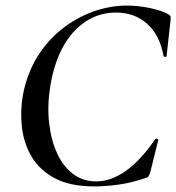

<svg xmlns="http://www.w3.org/2000/svg" viewBox="-20 -656 632 688"><path d="M319 12Q231 12 176 -17.5Q121 -47 93 -95Q65 -143 58.5 -200.5Q52 -258 62 -315Q76 -390 112 -449.5Q148 -509 200 -550.5Q252 -592 312.5 -614Q373 -636 435 -636Q476 -636 518 -627Q560 -618 583 -605Q590 -601 591 -597Q592 -593 591 -582L577 -456Q577 -452 572 -452Q567 -452 566 -456Q552 -531 507 -571Q462 -611 395 -611Q336 -611 287 -579Q238 -547 205.5 -487.5Q173 -428 160 -346Q149 -277 156 -215.5Q163 -154 184.5 -107Q206 -60 241.5 -33Q277 -6 325 -6Q377 -6 430 -43Q483 -80 536 -157Q539 -161 543.5 -158.5Q548 -156 547 -154L519 -41Q515 -29 512.5 -24.5Q510 -20 501 -18Q452 -1 405 5.5Q358 12 319 12Z"/></svg>

Font: Cormorant Light SemiBold
Style: Italic
Weight: 600
Italic angle: -10°
Version: Version 4.000